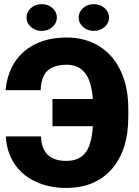

<svg xmlns="http://www.w3.org/2000/svg" viewBox="-20 -903 676 933"><path d="M179.2 -240.2Q183.1 -121.1 302.2 -121.1Q363.3 -121.1 394.3 -159.7Q425.3 -198.2 431.2 -289.6H234.9V-421.9H431.2Q424.3 -509.8 392.6 -549.1Q360.8 -588.4 304.7 -588.4Q241.7 -588.4 210.7 -559.3Q179.7 -530.3 177.7 -464.8H7.3Q18.1 -584.5 96.7 -652.6Q175.3 -720.7 304.7 -720.7Q393.6 -720.7 461.7 -678.7Q529.8 -636.7 566.7 -557.9Q603.5 -479 603.5 -374V-335.4Q603.5 -172.4 522.9 -81.1Q442.4 10.3 302.2 10.3Q217.8 10.3 152.1 -20.8Q86.4 -51.8 49.3 -108.6Q12.2 -165.5 8.3 -240.2ZM108.9 -817.9Q108.9 -844.7 130.1 -863.8Q151.4 -882.8 182.6 -882.8Q213.9 -882.8 235.1 -863.8Q256.3 -844.7 256.3 -817.9Q256.3 -791 235.1 -772Q213.9 -752.9 182.6 -752.9Q151.4 -752.9 130.1 -772Q108.9 -791 108.9 -817.9ZM362.3 -817.9Q362.3 -844.7 383.5 -863.8Q404.8 -882.8 436 -882.8Q467.3 -882.8 488.5 -863.8Q509.8 -844.7 509.8 -817.9Q509.8 -791 488.5 -772Q467.3 -752.9 436 -752.9Q404.8 -752.9 383.5 -772Q362.3 -791 362.3 -817.9Z"/></svg>

Font: Sadagaat-English
Style: Regular
Weight: 900
Designer: Ahmed alsheikh
Foundry: Ahmed alsheikh Design
Version: Version 2.137;January 17, 2018;FontCreator 11.0.0.2408 64-bi